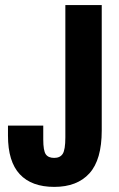

<svg xmlns="http://www.w3.org/2000/svg" viewBox="-20 -731 472 763"><path d="M11.7 -191.9Q11.7 -88.9 58.6 -38.6Q105.5 11.7 195.8 11.7Q286.6 11.7 335.4 -42.2Q384.3 -96.2 384.3 -212.4V-710.9H239.7V-185.1Q239.7 -135.7 229.2 -119.6Q218.8 -103.5 195.3 -103.5Q171.9 -103.5 161.9 -117.9Q151.9 -132.3 151.9 -177.2V-231.9H11.7Z"/></svg>

Font: Roboto Flex
Style: wght 700 wdth 25 opsz 34 GRAD 0.00 slnt 0.00 XTRA 468 XOPQ 96 YOPQ 79 YTLC 514 YTUC 712 YTAS 750 YTDE -203.00 YTFI 738
Weight: 700
Width: 1
Designer: Berlow after Robertson
Foundry: Google
Version: Version 3.100